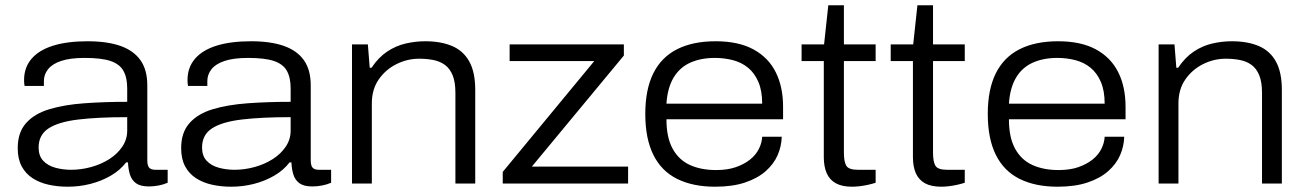

<svg xmlns="http://www.w3.org/2000/svg" viewBox="-20 -694 4936 726"><path d="M236 12Q198 12 164 4.5Q130 -3 103.5 -20Q77 -37 62 -65Q47 -93 47 -134Q47 -193 78.5 -228.5Q110 -264 166.5 -281Q223 -298 298.5 -303.5Q374 -309 461 -309V-360Q461 -401 446.5 -426.5Q432 -452 397.5 -463.5Q363 -475 300 -475Q245 -475 211 -463.5Q177 -452 161.5 -432Q146 -412 146 -388V-369H73Q72 -374 71.5 -379Q71 -384 71 -391Q71 -439 99.5 -472Q128 -505 181.5 -521.5Q235 -538 311 -538Q385 -538 435 -520.5Q485 -503 511 -466.5Q537 -430 537 -371V-88Q537 -68 544 -60Q551 -52 568 -52H614V-3Q598 4 579.5 7.5Q561 11 543 11Q511 11 494.5 -1Q478 -13 471.5 -33.5Q465 -54 464 -80H457Q434 -50 398.5 -29.5Q363 -9 321.5 1.5Q280 12 236 12ZM249 -52Q287 -52 325 -62.5Q363 -73 393.5 -92.5Q424 -112 442.5 -139.5Q461 -167 461 -200V-251Q350 -251 275.5 -242Q201 -233 163.5 -208.5Q126 -184 126 -136Q126 -105 143 -86.5Q160 -68 188.5 -60Q217 -52 249 -52Z M854 12Q816 12 782 4.5Q748 -3 721.5 -20Q695 -37 680 -65Q665 -93 665 -134Q665 -193 696.5 -228.5Q728 -264 784.5 -281Q841 -298 916.5 -303.5Q992 -309 1079 -309V-360Q1079 -401 1064.5 -426.5Q1050 -452 1015.5 -463.5Q981 -475 918 -475Q863 -475 829 -463.5Q795 -452 779.5 -432Q764 -412 764 -388V-369H691Q690 -374 689.5 -379Q689 -384 689 -391Q689 -439 717.5 -472Q746 -505 799.5 -521.5Q853 -538 929 -538Q1003 -538 1053 -520.5Q1103 -503 1129 -466.5Q1155 -430 1155 -371V-88Q1155 -68 1162 -60Q1169 -52 1186 -52H1232V-3Q1216 4 1197.5 7.5Q1179 11 1161 11Q1129 11 1112.5 -1Q1096 -13 1089.5 -33.5Q1083 -54 1082 -80H1075Q1052 -50 1016.5 -29.5Q981 -9 939.5 1.5Q898 12 854 12ZM867 -52Q905 -52 943 -62.5Q981 -73 1011.5 -92.5Q1042 -112 1060.5 -139.5Q1079 -167 1079 -200V-251Q968 -251 893.5 -242Q819 -233 781.5 -208.5Q744 -184 744 -136Q744 -105 761 -86.5Q778 -68 806.5 -60Q835 -52 867 -52Z M1311 0V-526H1371L1378 -438H1385Q1411 -477 1444 -499Q1477 -521 1514 -529.5Q1551 -538 1588 -538Q1647 -538 1689.5 -520Q1732 -502 1754.5 -461.5Q1777 -421 1777 -354V0H1702V-343Q1702 -384 1691.5 -409.5Q1681 -435 1662.5 -448.5Q1644 -462 1619 -467Q1594 -472 1565 -472Q1520 -472 1479 -451.5Q1438 -431 1412 -393.5Q1386 -356 1386 -303V0Z M1881 0V-44L2227 -463H1907V-526H2339V-484L1991 -64H2355V0Z M2684 12Q2600 12 2540.5 -17.5Q2481 -47 2450.5 -108.5Q2420 -170 2420 -263Q2420 -356 2450.5 -417Q2481 -478 2540.5 -508Q2600 -538 2686 -538Q2772 -538 2828.5 -507.5Q2885 -477 2913 -421.5Q2941 -366 2941 -290V-243H2500Q2500 -174 2523.5 -131.5Q2547 -89 2589 -70Q2631 -51 2688 -51Q2731 -51 2762.5 -62Q2794 -73 2816 -90.5Q2838 -108 2849.5 -131Q2861 -154 2862 -177H2936Q2935 -141 2920.5 -107.5Q2906 -74 2875.5 -47Q2845 -20 2797.5 -4Q2750 12 2684 12ZM2500 -302H2862Q2862 -351 2847.5 -384.5Q2833 -418 2808.5 -438Q2784 -458 2751.5 -466.5Q2719 -475 2683 -475Q2630 -475 2590 -457Q2550 -439 2527 -400.5Q2504 -362 2500 -302Z M3202 12Q3164 12 3140.5 -1Q3117 -14 3106 -39Q3095 -64 3095 -100V-463H3011V-526H3096L3112 -674H3171V-526H3291V-463H3171V-116Q3171 -83 3180 -67.5Q3189 -52 3224 -52H3291V-3Q3279 1 3263.5 4.5Q3248 8 3232 10Q3216 12 3202 12Z M3539 12Q3501 12 3477.5 -1Q3454 -14 3443 -39Q3432 -64 3432 -100V-463H3348V-526H3433L3449 -674H3508V-526H3628V-463H3508V-116Q3508 -83 3517 -67.5Q3526 -52 3561 -52H3628V-3Q3616 1 3600.5 4.5Q3585 8 3569 10Q3553 12 3539 12Z M3979 12Q3895 12 3835.5 -17.5Q3776 -47 3745.5 -108.5Q3715 -170 3715 -263Q3715 -356 3745.5 -417Q3776 -478 3835.5 -508Q3895 -538 3981 -538Q4067 -538 4123.5 -507.5Q4180 -477 4208 -421.5Q4236 -366 4236 -290V-243H3795Q3795 -174 3818.5 -131.5Q3842 -89 3884 -70Q3926 -51 3983 -51Q4026 -51 4057.5 -62Q4089 -73 4111 -90.5Q4133 -108 4144.5 -131Q4156 -154 4157 -177H4231Q4230 -141 4215.5 -107.5Q4201 -74 4170.5 -47Q4140 -20 4092.5 -4Q4045 12 3979 12ZM3795 -302H4157Q4157 -351 4142.5 -384.5Q4128 -418 4103.5 -438Q4079 -458 4046.5 -466.5Q4014 -475 3978 -475Q3925 -475 3885 -457Q3845 -439 3822 -400.5Q3799 -362 3795 -302Z M4361 0V-526H4421L4428 -438H4435Q4461 -477 4494 -499Q4527 -521 4564 -529.5Q4601 -538 4638 -538Q4697 -538 4739.5 -520Q4782 -502 4804.5 -461.5Q4827 -421 4827 -354V0H4752V-343Q4752 -384 4741.5 -409.5Q4731 -435 4712.5 -448.5Q4694 -462 4669 -467Q4644 -472 4615 -472Q4570 -472 4529 -451.5Q4488 -431 4462 -393.5Q4436 -356 4436 -303V0Z"/></svg>

Font: Archivo SemiExpanded Light
Style: Regular
Weight: 300
Width: 6
Designer: Hector Gatti
Foundry: Omnibus-Type
Version: Version 2.001